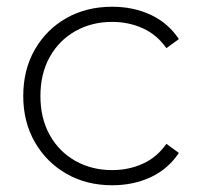

<svg xmlns="http://www.w3.org/2000/svg" viewBox="-20 -546 595 570"><path d="M313 4Q237 4 177.5 -30Q118 -64 83.5 -124Q49 -184 49 -261Q49 -339 83.5 -399Q118 -459 177.5 -492.5Q237 -526 313 -526Q376 -526 427.5 -502Q479 -478 511 -430L474 -403Q446 -443 404 -462Q362 -481 313 -481Q252 -481 203.5 -453.5Q155 -426 127.5 -376.5Q100 -327 100 -261Q100 -195 127.5 -145.5Q155 -96 203.5 -68.5Q252 -41 313 -41Q362 -41 404 -60Q446 -79 474 -119L511 -92Q479 -44 427.5 -20Q376 4 313 4Z"/></svg>

Font: Montserrat Z Light
Style: Regular
Weight: 300
Designer: Julieta Ulanovsky
Foundry: Julieta Ulanovsky
Version: Version 8.000